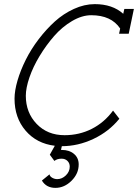

<svg xmlns="http://www.w3.org/2000/svg" viewBox="-20 -701 671 922"><path d="M254.9 159.2Q242.2 159.2 230.7 152.6Q219.2 146 217.8 136.2L181.2 166Q202.1 201.2 246.1 201.2Q289.1 201.2 323.5 167Q357.9 132.8 357.9 88.9Q357.9 57.1 335.4 38.1Q313 19 276.9 19H272.9L276.9 1Q355 1 429.2 -34.2Q503.4 -69.3 553.2 -130.9L522.9 -169.9Q481 -112.8 420.9 -82.3Q360.8 -51.8 290 -51.8Q208 -51.8 156 -106Q104 -160.2 104 -241.2Q104 -278.3 121.3 -329.1Q138.7 -379.9 169.9 -431.6Q201.2 -483.4 239.7 -527.6Q278.3 -571.8 325.9 -599.9Q373.5 -627.9 418 -627.9Q514.2 -627.9 557.1 -564L551.8 -539.1H598.1L623 -658.2H577.1L571.8 -634.8Q520 -681.2 435.1 -681.2Q385.3 -681.2 335 -658.2Q284.7 -635.3 243.4 -597.9Q202.1 -560.5 165.5 -512.5Q128.9 -464.4 103.8 -414.1Q78.6 -363.8 64.2 -314.7Q49.8 -265.6 49.8 -227.1Q49.8 -135.7 102.8 -73.7Q155.8 -11.7 243.2 -1L219.2 42L241.2 71.8Q253.9 61 275.9 61Q293 61 304 71.8Q314.9 82.5 314.9 99.1Q314.9 123 296.4 141.1Q277.8 159.2 254.9 159.2Z"/></svg>

Font: Comic Neue Angular
Style: Italic
Weight: 400
Italic angle: -12°
Designer: Craig Rozynski
Foundry: Craig Rozynski
Version: Version 2.003